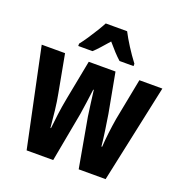

<svg xmlns="http://www.w3.org/2000/svg" viewBox="-136 -886 957 1005"><g transform="rotate(20 342.5 -383.0)"><path d="M362 -275Q357 -309 352 -347.5Q347 -386 343 -418H340Q335 -382 330 -343.5Q325 -305 320 -276L269 0H121L6 -547H136L175 -337Q183 -296 188.5 -247.5Q194 -199 198 -153H201Q205 -191 210.5 -234Q216 -277 226 -329L268 -547H417L458 -326Q465 -283 471.5 -238Q478 -193 482 -153H486Q488 -189 493 -231Q498 -273 505 -315L550 -547H678L561 0H411ZM402 -766Q419 -733 443.5 -694.5Q468 -656 496 -619V-606H418Q401 -621 382 -641.5Q363 -662 342 -687Q320 -662 301 -640.5Q282 -619 267 -606H188V-619Q204 -639 222 -666Q240 -693 256.5 -720Q273 -747 283 -766Z"/></g></svg>

Font: Noto Sans Thai ExtCond
Style: Bold
Weight: 700
Width: 2
Designer: Monotype Design Team
Foundry: Monotype Imaging Inc.
Version: Version 2.002; ttfautohint (v1.8.4.7-5d5b)